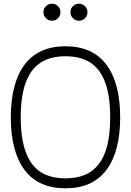

<svg xmlns="http://www.w3.org/2000/svg" viewBox="-20 -1020 709 1040"><path d="M92.3 -384.5Q92.3 -269.5 119.6 -195.9Q147 -122.3 200.1 -88.1Q253.2 -54 334.7 -54Q395.8 -54 440.6 -73.1Q485.4 -92.3 516 -132.3Q546.6 -172.4 561.8 -235.1Q576.9 -297.9 576.9 -384.5Q576.9 -499.8 549.7 -573.2Q522.5 -646.7 469.4 -681Q416.3 -715.3 334.7 -715.3Q253.2 -715.3 200.1 -681Q147 -646.7 119.6 -573.2Q92.3 -499.8 92.3 -384.5ZM113.3 -99.2Q38.6 -198.5 38.6 -384.5Q38.6 -570.6 113.3 -669.9Q188 -769.3 334.7 -769.3Q481.4 -769.3 556.2 -669.9Q630.9 -570.6 630.9 -384.5Q630.9 -198.5 556.2 -99.2Q481.4 0 334.7 0Q188 0 113.3 -99.2ZM228.9 -921.3Q215.3 -934.8 215.3 -953.9Q215.3 -972.9 228.9 -986.5Q242.4 -1000 261.5 -1000Q280.5 -1000 294.1 -986.5Q307.6 -972.9 307.6 -953.9Q307.6 -934.8 294.1 -921.3Q280.5 -907.7 261.5 -907.7Q242.4 -907.7 228.9 -921.3ZM375.1 -921.3Q361.6 -934.8 361.6 -953.9Q361.6 -972.9 375.1 -986.5Q388.7 -1000 407.7 -1000Q426.8 -1000 440.3 -986.5Q453.9 -972.9 453.9 -953.9Q453.9 -934.8 440.3 -921.3Q426.8 -907.7 407.7 -907.7Q388.7 -907.7 375.1 -921.3Z"/></svg>

Font: Tecnico
Style: Fino
Weight: 400
Version: Version 1.3